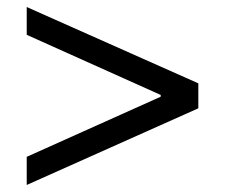

<svg xmlns="http://www.w3.org/2000/svg" viewBox="-20 -557 640 546"><path d="M56 -31V-111L437 -282V-287L56 -458V-537L544 -320V-249Z"/></svg>

Font: Nunito Sans 12pt ExtraLight 6pt Medium
Style: Regular
Weight: 500
Version: Version 3.101;gftools[0.9.27]